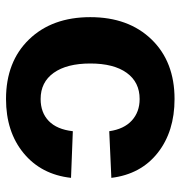

<svg xmlns="http://www.w3.org/2000/svg" viewBox="-1 -587 600 638"><g transform="rotate(90 299.0 -268.0)"><path d="M309 12Q185 12 111 -64.5Q37 -141 37 -268Q37 -395 111 -471.5Q185 -548 309 -548Q417 -548 488 -492Q559 -436 571 -338L416 -331Q409 -380 380.5 -406Q352 -432 309 -432Q253 -432 222 -389Q191 -346 191 -268Q191 -190 222 -146.5Q253 -103 309 -103Q354 -103 382 -130Q410 -157 416 -210L571 -204Q560 -105 489 -46.5Q418 12 309 12Z"/></g></svg>

Font: Txt Sans
Style: Bold
Weight: 700
Designer: Open Source
Foundry: XRLN
Version: Version 1.0